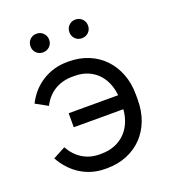

<svg xmlns="http://www.w3.org/2000/svg" viewBox="-130 -797 801 900"><g transform="rotate(-20 270.5 -347.0)"><path d="M250 6Q305 6 350 -12.5Q395 -31 427.5 -64.5Q460 -98 477.5 -144.5Q495 -191 495 -247V-273Q495 -329 477 -375.5Q459 -422 427 -455.5Q395 -489 350 -507.5Q305 -526 252 -526H244Q177 -526 121.5 -492Q66 -458 34 -395L94 -362Q117 -407 155.5 -430Q194 -453 245 -453H255Q292 -453 322 -440Q352 -427 373 -403.5Q394 -380 405.5 -347Q417 -314 417 -273V-247Q417 -207 405 -173.5Q393 -140 371 -116.5Q349 -93 318 -80Q287 -67 249 -67H239Q193 -67 156 -89.5Q119 -112 95 -155L33 -122Q68 -60 122 -27Q176 6 242 6ZM445 -228V-298H169V-228ZM348.2 -607Q368 -607 381.5 -620.2Q395 -633.4 395 -653.2Q395 -673 381.5 -686.5Q368 -700 348.2 -700Q328.4 -700 315.2 -686.5Q302 -673 302 -653.2Q302 -633.4 315.2 -620.2Q328.4 -607 348.2 -607ZM154.2 -607Q174 -607 187.5 -620.2Q201 -633.4 201 -653.2Q201 -673 187.5 -686.5Q174 -700 154.2 -700Q134.4 -700 121.2 -686.5Q108 -673 108 -653.2Q108 -633.4 121.2 -620.2Q134.4 -607 154.2 -607Z"/></g></svg>

Font: Fixel Variable
Style: Regular
Weight: 100
Width: 3
Designer: AlfaBravo + MacPaw
Foundry: Kyrylo Tkachov, Marchela Mozhyna, Serhii Makarenko, Maria Weinstein, Zakhar Kryvoshyya
Version: Version 1.211